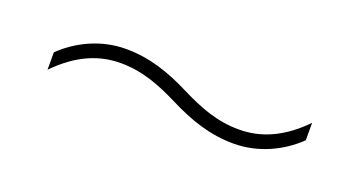

<svg xmlns="http://www.w3.org/2000/svg" viewBox="-24 -585 620 331"><g transform="rotate(20 286.0 -419.0)"><path d="M280 -407C320 -387 357 -374 401 -374C445 -374 486 -393 516 -422V-454C478 -415 440 -400 401 -400C361 -400 328 -413 292 -431C252 -451 215 -464 171 -464C127 -464 86 -445 56 -416V-384C94 -423 132 -438 171 -438C211 -438 244 -425 280 -407Z"/></g></svg>

Font: Noto Sans Telugu UI Thin
Style: Regular
Weight: 100
Designer: Jelle Bosma - Monotype Design Team
Foundry: Monotype Imaging Inc.
Version: Version 2.005